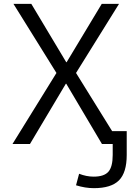

<svg xmlns="http://www.w3.org/2000/svg" viewBox="-20 -750 725 1000"><path d="M640 -67V57Q640 149 599.5 189.5Q559 230 469 230Q424 230 376 215L392 155Q430 170 468 170Q522 170 544.5 144.5Q567 119 567 57V0H525H511L325 -314H323L136 0H45L274 -370L50 -730H143L325 -426H327L510 -730H600L376 -370L564 -67Z"/></svg>

Font: Mplus 1p
Style: Regular
Weight: 400
Version: Version 1.061